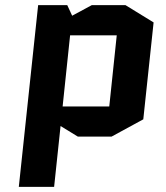

<svg xmlns="http://www.w3.org/2000/svg" viewBox="-20 -525 645 745"><path d="M413 5H282L215 -36L190 200H53L128 -505H241L260 -464L336 -505H467L576 -438L536 -62ZM252 -388 223 -112H404L433 -388Z"/></svg>

Font: Quantico
Style: Bold Italic
Weight: 700
Italic angle: -12°
Designer: Matt Desmond
Foundry: MADtype
Version: Version 2.002